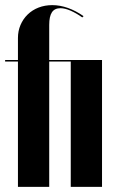

<svg xmlns="http://www.w3.org/2000/svg" viewBox="-20 -729 463 749"><path d="M0 -495V-489H50V0H172V-489H256V0H378V-495H172V-632Q172 -665 182.5 -681Q193 -697 216 -697Q233 -697 255 -687.5Q277 -678 301 -661L306 -666Q276 -687 245 -698Q214 -709 184 -709Q155 -709 130.5 -699.5Q106 -690 88 -672.5Q70 -655 60 -631.5Q50 -608 50 -581V-495Z"/></svg>

Font: Moniqa Black
Style: Regular
Weight: 900
Designer: Rajesh Rajput
Foundry: Rajesh Rajput
Version: Version 1.000